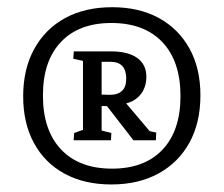

<svg xmlns="http://www.w3.org/2000/svg" viewBox="-20 -647 608 522"><path d="M282.7 -145.5Q209.5 -145.5 155.5 -174.8Q101.6 -204.1 72.3 -258.1Q43 -312 43 -385.3Q43 -459 72.8 -513.4Q102.5 -567.9 156.7 -597.7Q210.9 -627.4 285.2 -627.4Q358.4 -627.4 412.1 -597.9Q465.8 -568.4 495.4 -514.6Q524.9 -460.9 524.9 -387.7Q524.9 -313.5 495.1 -259.3Q465.3 -205.1 410.9 -175.3Q356.4 -145.5 282.7 -145.5ZM284.7 -188.5Q373 -188.5 421.9 -240.2Q470.7 -292 470.7 -385.7Q470.7 -480.5 421.4 -532.5Q372.1 -584.5 282.7 -584.5Q194.3 -584.5 145.5 -532.7Q96.7 -481 96.7 -387.2Q96.7 -293 146 -240.7Q195.3 -188.5 284.7 -188.5ZM342.8 -265.6 266.1 -364.7 314.9 -375.5 391.1 -285.6 372.1 -293.5 404.8 -286.6 403.8 -265.6ZM273.9 -358.4Q249.5 -358.4 221.7 -361.3L225.1 -392.1Q252.9 -389.2 278.3 -389.2Q323.2 -389.2 323.2 -433.1Q323.2 -479 280.3 -479H226.6V-507.3H282.2Q328.1 -507.3 353 -489.5Q377.9 -471.7 377.9 -438.5Q377.9 -407.7 359.9 -387.5Q341.8 -367.2 311 -363.8L291 -359.4Q287.1 -358.9 282.7 -358.6Q278.3 -358.4 273.9 -358.4ZM205.6 -269.5V-503.9H256.3V-269.5ZM278.8 -507.3 277.8 -487.8Q271.5 -485.4 265.9 -482.9Q260.3 -480.5 251.5 -478.5L256.3 -500.5V-462.4H205.6V-500.5L210 -480.5L179.2 -487.3L180.7 -507.3ZM180.2 -265.6 181.6 -285.2Q188 -287.6 195.1 -290.3Q202.1 -293 210.4 -294.9L205.6 -276.4V-310.5H256.3V-276.4L252.4 -293L282.7 -285.6L281.7 -265.6Z"/></svg>

Font: Markazi Text
Style: Regular
Weight: 400
Designer: Borna Izadpanah (Arabic designer), Fiona Ross (Arabic design director) and Florian Runge (Latin designer)
Foundry: Borna Izadpanah and Florian Runge
Version: Version 1.000